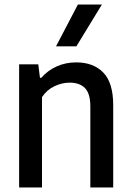

<svg xmlns="http://www.w3.org/2000/svg" viewBox="-20 -828 580 848"><path d="M64.5 -544H149L156.5 -484.5H162.5Q191.5 -517.5 231 -535Q270.5 -552.5 316.5 -552.5Q392.5 -552.5 436.2 -507.5Q480 -462.5 480 -363.5V0H379V-357.5Q379 -414.5 355.5 -438.8Q332 -463 287.5 -463Q254 -463 220.5 -447.2Q187 -431.5 165.5 -399V0H64.5ZM227.5 -623.5 324 -808H430L317.5 -623.5Z"/></svg>

Font: Encode Sans Semi Condensed Medium
Style: Regular
Weight: 500
Width: 4
Designer: Multiple Designers
Foundry: Impallari Type
Version: Version 2.000